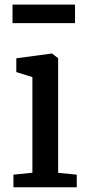

<svg xmlns="http://www.w3.org/2000/svg" viewBox="-20 -796 378 816"><path d="M37.1 0V-53.7L117.7 -62V-468.3L49.3 -489.7V-548.3L198.7 -568.4H201.2L227.1 -548.8V-61.5L306.2 -53.7V0ZM33.2 -697.8V-776.4H298.8V-697.8Z"/></svg>

Font: HaufeMerriweather
Style: Regular
Weight: 400
Designer: Eben Sorkin ( eben@eyebytes.com )
Foundry: Eben Sorkin
Version: Version 1.56